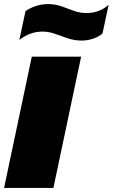

<svg xmlns="http://www.w3.org/2000/svg" viewBox="-42 -922 553 942"><path d="M359 -723Q323 -723 290.5 -734Q258 -745 228 -756Q198 -767 167 -767Q133 -767 104 -755.5Q75 -744 53 -726L83 -867Q101 -881 131.5 -891.5Q162 -902 193 -902Q230 -902 260 -891Q290 -880 320 -869Q350 -858 384 -858Q419 -858 447 -870.5Q475 -883 491 -899L461 -758Q448 -745 419.5 -734Q391 -723 359 -723ZM-22 0 114 -644H356L220 0Z"/></svg>

Font: Kanit Black
Style: Italic
Weight: 900
Italic angle: -12°
Designer: Katatrad Team
Foundry: CadsonDemak
Version: Version 2.000; ttfautohint (v1.8.3)